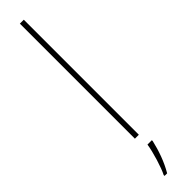

<svg xmlns="http://www.w3.org/2000/svg" viewBox="-345 -718 897 897"><g transform="rotate(-45 103.5 -269.5)"><path d="M117 0V-760H91V0ZM142 67V61H113C107 104 82 185 66 215V221H83C111 174 130 119 142 67Z"/></g></svg>

Font: Noto Sans Lao UI Thin
Style: Regular
Weight: 100
Designer: Monotype Design Team
Foundry: Monotype Imaging Inc.
Version: Version 2.000